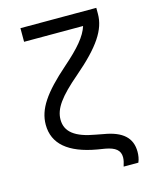

<svg xmlns="http://www.w3.org/2000/svg" viewBox="-126 -825 833 1034"><g transform="rotate(-15 290.0 -308.0)"><path d="M512 -740H89V-664H418C401 -610 355 -556 269 -481C139 -367 86 -289 86 -202C86 -95 165 -29 319 -2L362 5C418 15 443 36 443 74C443 89 439 105 433 124H515C523 106 526 85 526 66C526 -12 477 -56 375 -73L333 -81C221 -100 170 -140 170 -208C170 -269 211 -326 319 -418C457 -536 512 -619 512 -706Z"/></g></svg>

Font: CommitMono-dimboump
Style: Regular
Weight: 400
Monospace: yes
Designer: Eigil Nikolajsen
Foundry: Eigil Nikolajsen
Version: Version 1.143